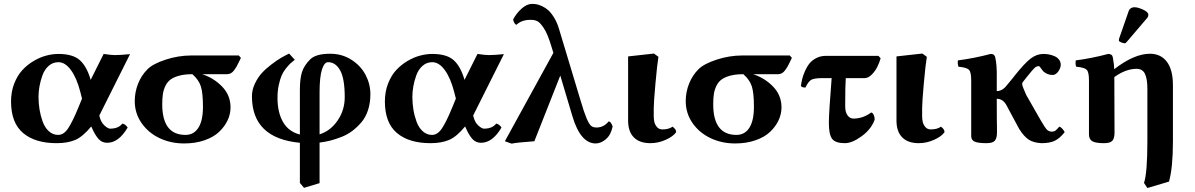

<svg xmlns="http://www.w3.org/2000/svg" viewBox="-20 -718 6077 976"><path d="M175.8 -226.1Q175.8 -193.4 180.9 -161.6Q186 -129.9 197 -99.6Q208 -69.3 228.5 -50.8Q249 -32.2 275.9 -32.2Q304.2 -32.2 326.4 -65.7Q348.6 -99.1 377 -168L397 -216.8L388.2 -251Q370.1 -321.3 340.8 -361.6Q311.5 -401.9 276.9 -401.9Q248.5 -401.9 227.5 -383.3Q206.5 -364.7 196 -335.7Q185.5 -306.6 180.7 -279.1Q175.8 -251.5 175.8 -226.1ZM36.1 -202.1Q36.1 -251.5 52.2 -293Q68.4 -334.5 93.8 -361.8Q119.1 -389.2 151.4 -408.2Q183.6 -427.2 215.6 -435.5Q247.6 -443.8 276.9 -443.8Q350.6 -443.8 386 -411.9Q421.4 -379.9 440.9 -312L506.8 -443.8Q545.4 -438 564 -438Q593.3 -438 641.1 -442.9L484.9 -130.9L486.8 -123Q494.1 -95.2 511.5 -79.6Q528.8 -64 540 -64Q582 -64 602.1 -89.8Q618.2 -86.4 628.9 -69.8Q583.5 7.8 524.9 7.8Q498.5 7.8 481.2 -11.2Q463.9 -30.3 448.2 -65.9L443.8 -75.2Q400.9 -22.9 362.1 -6.6Q323.2 9.8 268.1 9.8Q158.2 9.8 97.2 -42Q36.1 -93.8 36.1 -202.1Z M922.9 -32.2Q965.3 -32.2 988.5 -68.6Q1011.7 -105 1011.7 -174.8Q1011.7 -244.6 1001.2 -278.3Q990.7 -312 958 -340.8Q919.9 -340.8 892.6 -333.7Q865.2 -326.7 848.4 -314.7Q831.5 -302.7 821.5 -282.7Q811.5 -262.7 808.1 -240.7Q804.7 -218.8 804.7 -188Q804.7 -32.2 922.9 -32.2ZM1133.8 -340.8H1007.8Q1067.4 -321.3 1109.6 -277.3Q1151.9 -233.4 1151.9 -171.9Q1151.9 -138.2 1137 -106.4Q1122.1 -74.7 1094 -47.9Q1065.9 -21 1019.5 -4.9Q973.1 11.2 916 11.2Q847.7 11.2 790.5 -16.1Q733.4 -43.5 699.2 -93Q665 -142.6 665 -204.1Q665 -250 681.9 -292.5Q698.7 -335 730 -366.2Q757.3 -393.6 822 -414.8Q886.7 -436 952.6 -436H1193.8L1204.6 -423.8Q1201.7 -418 1194.3 -402.6Q1187 -387.2 1182.4 -379.2Q1177.7 -371.1 1169.9 -360.6Q1162.1 -350.1 1153.3 -345.5Q1144.5 -340.8 1133.8 -340.8Z M1732.4 -224.1Q1732.4 -318.4 1709.2 -360.1Q1686 -401.9 1647.5 -401.9Q1628.4 -401.9 1616.5 -364Q1604.5 -326.2 1604.5 -248V-35.2Q1660.2 -52.7 1696.3 -105.5Q1732.4 -158.2 1732.4 -224.1ZM1604.5 212.9 1525.4 236.8 1504.4 211.9V7.8Q1260.7 -15.1 1260.7 -229Q1260.7 -261.2 1275.6 -292.7Q1290.5 -324.2 1311 -346.7Q1331.5 -369.1 1359.9 -390.6Q1388.2 -412.1 1408.4 -423.8Q1428.7 -435.5 1449.7 -445.8L1478.5 -414.1Q1464.4 -403.3 1455.8 -395.3Q1447.3 -387.2 1433.3 -369.9Q1419.4 -352.5 1411.4 -333.7Q1403.3 -314.9 1397 -285.2Q1390.6 -255.4 1390.6 -220.2Q1390.6 -147 1418.7 -97.9Q1446.8 -48.8 1504.4 -34.2V-261.2Q1504.4 -317.4 1514.9 -351.1Q1525.4 -384.8 1556.6 -416Q1585.4 -444.8 1658.7 -444.8Q1718.8 -444.8 1766.4 -414.3Q1814 -383.8 1838.4 -337.2Q1862.8 -290.5 1862.8 -238.8Q1862.8 -195.8 1851.1 -159.4Q1839.4 -123 1818.4 -97.9Q1797.4 -72.8 1772.2 -53.5Q1747.1 -34.2 1716.6 -22.2Q1686 -10.3 1659.2 -3.4Q1632.3 3.4 1604.5 6.8Z M2076.2 -226.1Q2076.2 -193.4 2081.3 -161.6Q2086.4 -129.9 2097.4 -99.6Q2108.4 -69.3 2128.9 -50.8Q2149.4 -32.2 2176.3 -32.2Q2204.6 -32.2 2226.8 -65.7Q2249 -99.1 2277.3 -168L2297.4 -216.8L2288.6 -251Q2270.5 -321.3 2241.2 -361.6Q2211.9 -401.9 2177.2 -401.9Q2148.9 -401.9 2127.9 -383.3Q2106.9 -364.7 2096.4 -335.7Q2085.9 -306.6 2081.1 -279.1Q2076.2 -251.5 2076.2 -226.1ZM1936.5 -202.1Q1936.5 -251.5 1952.6 -293Q1968.8 -334.5 1994.1 -361.8Q2019.5 -389.2 2051.8 -408.2Q2084 -427.2 2116 -435.5Q2147.9 -443.8 2177.2 -443.8Q2251 -443.8 2286.4 -411.9Q2321.8 -379.9 2341.3 -312L2407.2 -443.8Q2445.8 -438 2464.4 -438Q2493.7 -438 2541.5 -442.9L2385.3 -130.9L2387.2 -123Q2394.5 -95.2 2411.9 -79.6Q2429.2 -64 2440.4 -64Q2482.4 -64 2502.4 -89.8Q2518.6 -86.4 2529.3 -69.8Q2483.9 7.8 2425.3 7.8Q2398.9 7.8 2381.6 -11.2Q2364.3 -30.3 2348.6 -65.9L2344.2 -75.2Q2301.3 -22.9 2262.5 -6.6Q2223.6 9.8 2168.5 9.8Q2058.6 9.8 1997.6 -42Q1936.5 -93.8 1936.5 -202.1Z M3094.2 -75.2Q3085.4 -31.7 3059.8 -10.3Q3034.2 11.2 3008.3 11.2Q2931.2 11.2 2890.1 -126L2828.1 -334L2696.3 0Q2602.1 6.8 2581.1 12.2L2546.4 0L2793 -449.2L2784.2 -478Q2774.4 -511.2 2764.2 -536.1Q2753.9 -561 2743.9 -575.7Q2733.9 -590.3 2725.6 -599.4Q2717.3 -608.4 2707.3 -612.1Q2697.3 -615.7 2691.4 -616.5Q2685.5 -617.2 2676.3 -617.2Q2631.8 -617.2 2605 -591.8Q2599.6 -593.3 2594.7 -601.3Q2589.8 -609.4 2588.4 -619.1Q2604.5 -649.9 2631.3 -674.1Q2658.2 -698.2 2685.1 -698.2Q2696.3 -698.2 2707.5 -696.3Q2718.8 -694.3 2735.8 -686.5Q2752.9 -678.7 2767.6 -665.5Q2782.2 -652.3 2797.4 -627.4Q2812.5 -602.5 2822.3 -568.8L2929.2 -213.9Q2948.7 -147.5 2961.4 -117.4Q2974.1 -87.4 2984.4 -78.6Q2994.6 -69.8 3012.2 -69.8Q3048.8 -69.8 3074.2 -101.1Q3086.4 -99.1 3094.2 -75.2Z M3303.2 -127Q3303.2 -110.8 3306.6 -96.9Q3310.1 -83 3320.3 -71.5Q3330.6 -60.1 3347.2 -60.1Q3379.9 -60.1 3398.9 -74.2Q3408.7 -66.4 3412.8 -60.5Q3417 -54.7 3417 -45.9Q3401.4 -23.9 3363.5 -7.1Q3325.7 9.8 3286.1 9.8Q3231 9.8 3201.9 -19.8Q3172.9 -49.3 3172.9 -105V-431.2L3304.2 -445.8L3327.1 -429.2Q3320.3 -388.7 3311.8 -293Q3303.2 -197.3 3303.2 -168.9Z M3723.6 -32.2Q3766.1 -32.2 3789.3 -68.6Q3812.5 -105 3812.5 -174.8Q3812.5 -244.6 3802 -278.3Q3791.5 -312 3758.8 -340.8Q3720.7 -340.8 3693.4 -333.7Q3666 -326.7 3649.2 -314.7Q3632.3 -302.7 3622.3 -282.7Q3612.3 -262.7 3608.9 -240.7Q3605.5 -218.8 3605.5 -188Q3605.5 -32.2 3723.6 -32.2ZM3934.6 -340.8H3808.6Q3868.2 -321.3 3910.4 -277.3Q3952.6 -233.4 3952.6 -171.9Q3952.6 -138.2 3937.7 -106.4Q3922.9 -74.7 3894.8 -47.9Q3866.7 -21 3820.3 -4.9Q3773.9 11.2 3716.8 11.2Q3648.4 11.2 3591.3 -16.1Q3534.2 -43.5 3500 -93Q3465.8 -142.6 3465.8 -204.1Q3465.8 -250 3482.7 -292.5Q3499.5 -335 3530.8 -366.2Q3558.1 -393.6 3622.8 -414.8Q3687.5 -436 3753.4 -436H3994.6L4005.4 -423.8Q4002.4 -418 3995.1 -402.6Q3987.8 -387.2 3983.2 -379.2Q3978.5 -371.1 3970.7 -360.6Q3962.9 -350.1 3954.1 -345.5Q3945.3 -340.8 3934.6 -340.8Z M4207.5 -320.8H4158.2Q4120.1 -320.8 4104.7 -312.7Q4089.4 -304.7 4074.2 -272.9Q4056.6 -272.9 4051.3 -280.8Q4053.7 -299.3 4058.1 -317.4Q4062.5 -335.4 4072.3 -357.4Q4082 -379.4 4095.2 -395.8Q4108.4 -412.1 4130.1 -423.1Q4151.9 -434.1 4178.2 -434.1H4445.3L4456.5 -421.9Q4450.2 -399.4 4439.7 -378.2Q4429.2 -356.9 4411.4 -338.9Q4393.6 -320.8 4374.5 -320.8H4279.3Q4276.4 -284.7 4276.4 -178.2Q4276.4 -147.9 4288.3 -131.6Q4300.3 -115.2 4318.4 -115.2Q4366.7 -115.2 4408.2 -146Q4416 -145.5 4421.1 -134.5Q4426.3 -123.5 4426.3 -109.9Q4409.2 -61.5 4360.6 -25.9Q4312 9.8 4274.4 9.8Q4227.1 9.8 4210.2 -12Q4193.4 -33.7 4193.4 -91.8Q4193.4 -145.5 4207.5 -320.8Z M4667.5 -127Q4667.5 -110.8 4670.9 -96.9Q4674.3 -83 4684.6 -71.5Q4694.8 -60.1 4711.4 -60.1Q4744.1 -60.1 4763.2 -74.2Q4772.9 -66.4 4777.1 -60.5Q4781.2 -54.7 4781.2 -45.9Q4765.6 -23.9 4727.8 -7.1Q4689.9 9.8 4650.4 9.8Q4595.2 9.8 4566.2 -19.8Q4537.1 -49.3 4537.1 -105V-431.2L4668.5 -445.8L4691.4 -429.2Q4684.6 -388.7 4676 -293Q4667.5 -197.3 4667.5 -168.9Z M5047.9 -43Q5047.9 -15.6 5037.1 -2.9Q5026.4 9.8 4994.6 9.8Q4952.1 9.8 4934.6 2Q4917 -5.9 4917 -25.9V-47.9V-309.1Q4917 -351.6 4905.5 -363.3Q4894 -375 4852.1 -378.9Q4850.1 -383.8 4848.9 -394Q4847.7 -404.3 4849.6 -411.1Q4930.7 -421.4 5015.6 -443.8Q5030.3 -443.8 5034.7 -436Q5037.6 -433.1 5039.1 -426.8Q5048.3 -387.7 5046.9 -320.8V-254.9Q5075.7 -254.9 5098.6 -285.2L5130.9 -324.2Q5131.8 -325.7 5133.8 -328.1Q5135.7 -330.6 5136.7 -332Q5188.5 -397 5219.2 -420.4Q5250 -443.8 5283.7 -443.8Q5297.9 -443.8 5312.3 -441.2Q5326.7 -438.5 5340.6 -432.4Q5354.5 -426.3 5363.3 -415Q5372.1 -403.8 5372.1 -389.2Q5372.1 -372.1 5359.4 -354.5Q5346.7 -336.9 5330.1 -336.9Q5304.7 -336.9 5283.7 -355Q5280.3 -358.4 5275.4 -365.5Q5270.5 -372.6 5266.8 -377.2Q5263.2 -381.8 5260.7 -381.8Q5249.5 -381.8 5239.7 -373.3Q5230 -364.7 5201.7 -329.1Q5200.7 -328.1 5198.7 -325.4Q5196.8 -322.8 5195.8 -321.8L5177.7 -298.8Q5175.3 -294.9 5176.8 -284.2Q5178.2 -277.8 5196.8 -234.9Q5199.7 -231 5203.6 -223.1L5270 -106.9Q5291.5 -69.8 5301.5 -59.3Q5311.5 -48.8 5327.6 -48.8Q5337.9 -48.8 5345.2 -54.2Q5352.5 -59.6 5364.7 -74.2Q5372.6 -72.3 5381.1 -62.5Q5389.6 -52.7 5392.1 -45.9Q5366.2 -13.7 5340.8 -2Q5315.4 9.8 5273.9 9.8Q5233.9 7.8 5209.5 -8.1Q5185.1 -23.9 5160.6 -63L5097.7 -180.2Q5080.1 -215.8 5046.9 -215.8Q5046.9 -101.1 5047.9 -68.8Z M5515.6 -35.2V-309.1Q5515.6 -351.6 5504.2 -363.3Q5492.7 -375 5450.7 -378.9Q5445.3 -393.1 5448.7 -411.1Q5526.9 -420.9 5613.3 -443.8Q5633.8 -443.8 5636.7 -426.8Q5643.6 -391.6 5643.6 -366.2Q5745.6 -444.8 5825.7 -444.8Q5880.4 -444.8 5911.4 -404.3Q5942.4 -363.8 5942.4 -284.2V0Q5942.4 134.8 5922.4 205.1L5812.5 237.8L5795.4 211.9Q5812.5 161.1 5812.5 0V-267.1Q5812.5 -316.9 5800.3 -342.5Q5788.1 -368.2 5757.3 -368.2Q5703.1 -368.2 5644.5 -326.2L5645.5 -43Q5645.5 -15.6 5634.8 -2.9Q5624 9.8 5592.3 9.8Q5548.8 9.8 5532.2 -0.2Q5515.6 -10.3 5515.6 -35.2ZM5746.6 -681.2Q5764.6 -681.2 5791 -668.9Q5817.4 -656.7 5817.4 -643.1Q5817.4 -633.8 5812.5 -627.9L5708.5 -505.9Q5702.6 -498 5697.3 -498Q5690.4 -498 5679 -502.7Q5667.5 -507.3 5667.5 -512.2Q5667.5 -518.1 5668.5 -521L5718.3 -664.1Q5718.8 -665 5720 -667Q5721.2 -668.9 5721.7 -669.9Q5731.4 -681.2 5746.6 -681.2Z"/></svg>

Font: Common Serif
Style: Bold
Weight: 700
Designer: Philipp H. Poll, Khaled Hosny
Foundry: Stefan Peev, Context Ltd.
Version: Version 1.026